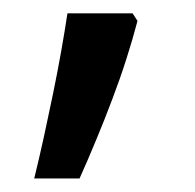

<svg xmlns="http://www.w3.org/2000/svg" viewBox="-20 -136 290 285"><path d="M176.8 -116.2 184.1 -105Q177.2 -78.6 167.7 -48.8Q158.2 -19 146.7 11.2Q135.3 41.5 122.8 71.5Q110.4 101.6 98.1 128.9H30.8Q38.1 99.1 45.2 66.9Q52.2 34.7 58.8 2.7Q65.4 -29.3 70.8 -59.8Q76.2 -90.3 80.1 -116.2Z"/></svg>

Font: Noto Sans Lao UI
Style: Regular
Weight: 400
Designer: Danh Hong
Foundry: Danh Hong
Version: Version 1.03 uh